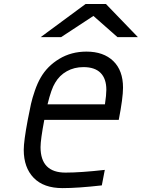

<svg xmlns="http://www.w3.org/2000/svg" viewBox="-20 -937 714 967"><path d="M515.6 -485Q515.6 -540.4 486.7 -569.7Q457.7 -599 400.4 -599Q353.5 -599 316.4 -578.1Q279.3 -557.3 257.8 -520.2Q238.3 -489.6 219.4 -411.5H508.5Q515.6 -459 515.6 -485ZM184.2 -196Q184.2 -67.7 309.9 -67.7Q386.1 -67.7 507.8 -81.4L492.8 -3.3Q372.4 10.4 294.9 10.4Q199.9 10.4 149.7 -41.3Q99.6 -93.1 99.6 -182.3Q99.6 -225.9 119.8 -333.3Q129.6 -384.8 136.1 -413.7Q142.6 -442.7 155.6 -480.5Q168.6 -518.2 184.9 -546.2Q218.1 -604.2 278.6 -640.6Q339.2 -677.1 415.4 -677.1Q501.3 -677.1 550.5 -629.6Q599.6 -582 599.6 -495.4Q599.6 -443.4 578.1 -333.3H203.1Q184.2 -233.7 184.2 -196ZM410.8 -916.7H513.7L674.5 -750H571.6L450.5 -856.8L287.8 -750H184.9Z"/></svg>

Font: Monoid
Style: Italic
Weight: 400
Width: 4
Italic angle: -11°
Monospace: yes
Version: Version 0.61